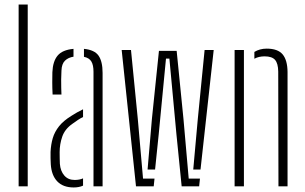

<svg xmlns="http://www.w3.org/2000/svg" viewBox="-20 -820 1344 845"><path d="M62 0V-800H102V0Z M203.5 -97Q203 -112 202.5 -123.8Q202 -135.5 202.5 -151Q204 -184 212.2 -212Q220.5 -240 240 -264.5Q259.5 -289 295.5 -311Q306 -318 319 -325.2Q332 -332.5 345.5 -339V-305Q335 -300 323.5 -292.5Q312 -285 298.5 -275Q265.5 -252 254 -218.8Q242.5 -185.5 242.5 -150Q242.5 -136 242.8 -122.5Q243 -109 243.5 -99Q246 -67 263 -47.5Q280 -28 308.5 -28Q330 -28 345.5 -35V-3Q328 5 304.5 5Q257.5 5 232 -21.8Q206.5 -48.5 203.5 -97ZM211.5 -404Q210 -433.5 210 -457.2Q210 -481 210.5 -502Q212.5 -550 233.5 -575.2Q254.5 -600.5 303.5 -605V-570.5Q280.5 -567 266 -553Q251.5 -539 250.5 -509Q249.5 -489 249.2 -469.8Q249 -450.5 249.5 -433.8Q250 -417 250.5 -404ZM391.5 0V-504Q391.5 -533.5 382.2 -549.2Q373 -565 349.5 -570V-605Q396 -600.5 413.8 -575Q431.5 -549.5 431.5 -499V0Z M779.5 0 756.5 -229 725.5 -562H710.5L678.5 -229L662.5 -74H629.5L648.5 -296L679.5 -596H757.5L787.5 -296L810.5 -34H860L856.5 0ZM578.5 0 515.5 -600H556.5L586.5 -296L609.5 -34H660L656.5 0ZM830.5 -74 850.5 -296 880.5 -600H920.5L862.5 -74Z M1012.5 0V-600H1053.5V0ZM1205.5 0 1204.5 -505Q1204 -541 1190.5 -556.5Q1177 -572 1144.5 -572Q1132 -572 1120.8 -569.5Q1109.5 -567 1099.5 -561.5V-591.5Q1111 -598.5 1124.5 -602.2Q1138 -606 1153.5 -606Q1202.5 -606 1223.8 -580.8Q1245 -555.5 1245.5 -503V0Z"/></svg>

Font: Big Shoulders Stencil Text Thin Thin
Style: Regular
Weight: 250
Version: Version 2.001